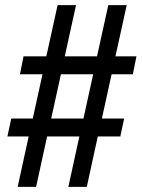

<svg xmlns="http://www.w3.org/2000/svg" viewBox="-20 -730 553 750"><path d="M49 0 92 -197H9L24 -267H108L146 -440H58L72 -510H161L205 -710H277L233 -510H359L403 -710H475L431 -510H513L499 -440H416L378 -267H465L450 -197H362L319 0H247L290 -197H164L121 0ZM180 -267H306L344 -440H218Z"/></svg>

Font: Geist Regular
Style: Italic
Weight: 400
Italic angle: -12°
Designer: Basement.studio, Andrés Briganti, Mateo Zaragoza
Foundry: Basement.studio, Vercel, Andrés Briganti, Guido Ferreyra, Mateo Zaragoza
Version: Version 1.500; ttfautohint (v1.8.4.7-5d5b)